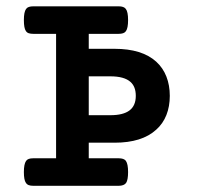

<svg xmlns="http://www.w3.org/2000/svg" viewBox="-20 -600 640 620"><path d="M161.1 -490.7H87.9Q78.6 -490.7 72.8 -492.7Q66.9 -494.6 63.5 -500Q57.1 -509.3 57.1 -535.2Q57.1 -561 64 -570.8Q67.4 -575.7 73.2 -577.6Q79.1 -579.6 87.9 -579.6H362.8Q371.6 -579.6 377.2 -577.6Q382.8 -575.7 386.2 -571.3Q393.6 -562 393.6 -535.2Q393.6 -509.3 386.7 -499.5Q383.3 -494.6 377.4 -492.7Q371.6 -490.7 362.8 -490.7H266.6V-442.4H350.1Q438.5 -442.4 484.4 -400.9Q506.3 -380.9 517.3 -352.8Q528.3 -324.7 528.3 -290.5Q528.3 -256.3 517.3 -228.5Q506.3 -200.7 484.4 -181.2Q438.5 -139.2 350.1 -139.2H266.6V-88.9H362.8Q371.6 -88.9 377.4 -86.9Q383.3 -85 386.7 -80.1Q393.6 -70.3 393.6 -44.4Q393.6 -19 387.2 -9.3Q380.4 0 362.8 0H87.9Q78.6 0 72.8 -2.2Q66.9 -4.4 63.5 -9.8Q57.1 -19 57.1 -44.4Q57.1 -69.8 64 -80.1Q67.4 -85 73 -86.9Q78.6 -88.9 87.9 -88.9H161.1ZM336.4 -228Q377.9 -228 398.2 -243.4Q418.5 -258.8 418.5 -290.5Q418.5 -320.3 401.4 -335.4Q381.3 -353.5 336.4 -353.5H266.6V-228Z"/></svg>

Font: Courier Prime SemiBold
Style: Regular
Weight: 600
Designer: Alan Dague-Greene
Foundry: Quote-Unquote Apps
Version: Version 1.202